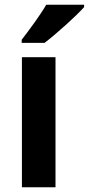

<svg xmlns="http://www.w3.org/2000/svg" viewBox="-20 -786 373 806"><path d="M333 -756V-766H174C148 -721 104 -662 71 -619V-606H167C217 -644 300 -719 333 -756ZM213 0V-546H72V0Z"/></svg>

Font: Noto Sans Malayalam SemiCondensed
Style: Bold
Weight: 700
Width: 4
Designer: Jelle Bosma - Monotype Design Team
Foundry: Monotype Imaging Inc.
Version: Version 2.104